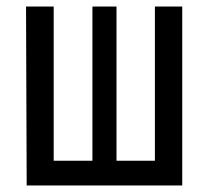

<svg xmlns="http://www.w3.org/2000/svg" viewBox="-20 -570 640 590"><path d="M62 0 60 -550H145V-76H264V-550H338V-76H456V-550H540V0Z"/></svg>

Font: Pitagon Sans Mono
Style: Regular
Weight: 400
Monospace: yes
Designer: Travis Tran
Foundry: Pitagon
Version: Version 1.001;gftools[0.9.26]